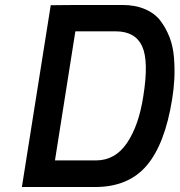

<svg xmlns="http://www.w3.org/2000/svg" viewBox="-20 -752 722 772"><path d="M68 0 184 -731Q184 -732 472 -732Q524 -732 563.5 -715Q603 -698 625.5 -668Q648 -638 662 -601.5Q676 -565 679.5 -520.5Q683 -476 681 -435.5Q679 -395 672 -352Q643 -172 569.5 -86Q496 0 362 0ZM201 -107H366Q443 -107 490.5 -177Q538 -247 556 -364Q579 -506 551.5 -566Q524 -626 445 -626H283Z"/></svg>

Font: Exo
Style: DemiBoldItalic
Weight: 600
Designer: Natanael Gama
Version: Version 1